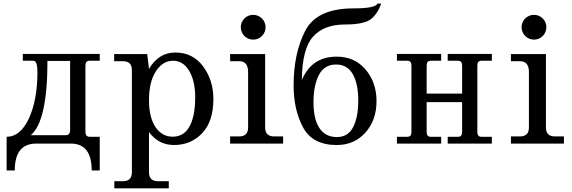

<svg xmlns="http://www.w3.org/2000/svg" viewBox="-20 -783 3120 1047"><path d="M523.9 146.5H480Q480 0 366.2 0H177.7Q60.5 0 60.5 146.5H16.1V-37.1Q91.3 -37.1 137.7 -137.5Q184.1 -237.8 184.1 -391.6Q184.1 -451.7 161.6 -451.7H104.5V-488.8H523.9V-451.7H467.8Q445.8 -451.7 445.8 -424.3V-64.9Q445.8 -37.1 469.2 -37.1H523.9ZM337.9 -45.9Q362.3 -45.9 362.3 -73.2V-450.7H238.8Q238.8 -122.6 147.9 -45.9Z M900.4 244.1H603.5V205.1H650.4Q699.2 205.1 699.2 156.2V-400.4Q699.2 -449.2 650.4 -449.2H602.5V-488.3H782.7L792.5 -407.2Q845.2 -496.6 936 -496.6Q1031.7 -496.6 1087.6 -420.9Q1143.6 -345.2 1143.6 -243.7Q1143.6 -120.6 1082.3 -56.4Q1021 7.8 929.2 7.8Q844.7 7.8 792.5 -62.5V156.2Q792.5 205.1 841.3 205.1H900.4ZM921.4 -37.6Q980.5 -37.6 1011.2 -89.4Q1044.4 -145.5 1044.4 -253.4Q1044.4 -343.3 1010.3 -398.9Q978 -451.7 923.3 -451.7Q867.2 -451.7 829.8 -393.8Q792.5 -335.9 792.5 -237.3Q792.5 -139.6 830.1 -86.9Q865.2 -37.6 921.4 -37.6Z M1523.9 0H1234.9V-39.1H1284.2Q1333 -39.1 1333 -87.9V-390.1Q1333 -449.2 1284.2 -449.2H1234.9V-488.3H1425.8V-87.9Q1425.8 -39.1 1474.6 -39.1H1523.9ZM1360.8 -566.9Q1347.2 -566.9 1334.7 -572Q1322.3 -577.1 1312.7 -586.7Q1303.2 -596.2 1298.1 -608.6Q1293 -621.1 1293 -634.8Q1293 -647.9 1298.1 -660.4Q1303.2 -672.9 1312.7 -682.4Q1322.3 -691.9 1334.7 -697Q1347.2 -702.1 1360.8 -702.1Q1374 -702.1 1386.5 -697Q1398.9 -691.9 1408.4 -682.4Q1418 -672.9 1423.1 -660.4Q1428.2 -647.9 1428.2 -634.8Q1428.2 -621.1 1423.1 -608.6Q1418 -596.2 1408.4 -586.7Q1398.9 -577.1 1386.5 -572Q1374 -566.9 1360.8 -566.9Z M1816.9 -35.6Q1877.9 -35.6 1905.8 -89.8Q1933.6 -144 1933.6 -233.9Q1933.6 -326.2 1903.8 -378.7Q1874 -431.2 1812.5 -431.2Q1748.5 -431.2 1719 -374Q1689.5 -316.9 1689.5 -225.6Q1689.5 -133.3 1721.9 -84.5Q1754.4 -35.6 1816.9 -35.6ZM1626 -346.2Q1679.2 -474.1 1815.9 -474.1Q1913.6 -474.1 1973.4 -404.1Q2033.2 -334 2033.2 -231Q2033.2 -127.9 1972.7 -60.1Q1912.1 7.8 1815.9 7.8Q1684.6 7.8 1632.8 -87.9Q1581.1 -183.6 1581.1 -317.9Q1581.1 -491.2 1644 -614.3Q1707 -737.3 1907.7 -737.3Q2027.8 -737.3 2038.1 -763.2H2058.6Q2041.5 -711.4 2004.9 -680.4Q1968.3 -649.4 1860.4 -649.4Q1746.6 -649.4 1687 -583Q1627.4 -516.6 1626 -346.2Z M2662.1 0H2421.4V-37.1H2478Q2500 -37.1 2500 -63V-226.1H2306.6V-63Q2306.6 -37.1 2328.6 -37.1H2385.7V0H2144.5V-37.1H2201.7Q2223.6 -37.1 2223.6 -63V-425.8Q2223.6 -451.7 2201.7 -451.7H2144.5V-488.8H2385.7V-451.7H2328.6Q2306.6 -451.7 2306.6 -425.8V-272.5H2500V-425.8Q2500 -451.7 2478 -451.7H2421.4V-488.8H2662.1V-451.7H2605Q2583 -451.7 2583 -425.8V-63Q2583 -37.1 2605 -37.1H2662.1Z M3055.2 0H2766.1V-39.1H2815.4Q2864.3 -39.1 2864.3 -87.9V-390.1Q2864.3 -449.2 2815.4 -449.2H2766.1V-488.3H2957V-87.9Q2957 -39.1 3005.9 -39.1H3055.2ZM2892.1 -566.9Q2878.4 -566.9 2866 -572Q2853.5 -577.1 2844 -586.7Q2834.5 -596.2 2829.3 -608.6Q2824.2 -621.1 2824.2 -634.8Q2824.2 -647.9 2829.3 -660.4Q2834.5 -672.9 2844 -682.4Q2853.5 -691.9 2866 -697Q2878.4 -702.1 2892.1 -702.1Q2905.3 -702.1 2917.7 -697Q2930.2 -691.9 2939.7 -682.4Q2949.2 -672.9 2954.3 -660.4Q2959.5 -647.9 2959.5 -634.8Q2959.5 -621.1 2954.3 -608.6Q2949.2 -596.2 2939.7 -586.7Q2930.2 -577.1 2917.7 -572Q2905.3 -566.9 2892.1 -566.9Z"/></svg>

Font: Munson
Style: Regular
Weight: 400
Designer: Paul James MIller
Foundry: High-Logic / Made with FontCreator
Version: Version 2.10;May 5, 2019;FontCreator 11.5.0.2430 64-bit